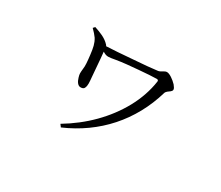

<svg xmlns="http://www.w3.org/2000/svg" viewBox="-102 -756 1205 1047"><g transform="rotate(30 500.0 -233.0)"><path d="M231 -506 241 -517C280 -504 314 -491 339 -464C342 -461 343 -459 344 -456C381 -457 442 -462 505 -467C568 -471 625 -477 657 -481C664 -482 672 -486 681 -492C689 -497 696 -500 703 -500C720 -500 748 -480 767 -460C776 -449 781 -441 781 -434C781 -429 778 -424 773 -420C762 -412 749 -404 746 -393C686 -188 547 -33 352 51L340 35C461 -37 559 -135 622 -250C653 -307 674 -367 683 -429C684 -436 680 -440 673 -440C653 -440 607 -437 561 -433C515 -429 467 -425 427 -418C406 -414 391 -412 382 -412C371 -412 360 -416 348 -424C349 -413 350 -399 352 -382C355 -346 358 -305 361 -272C364 -239 366 -221 359 -205C356 -196 348 -192 335 -192C318 -192 306 -211 300 -232C297 -242 295 -250 295 -257C295 -266 296 -276 297 -286C300 -305 298 -330 293 -372C288 -414 283 -439 267 -465C258 -478 246 -491 231 -506Z"/></g></svg>

Font: CJK Symbols
Style: Regular
Weight: 400
Designer: Ryoko NISHIZUKA 西塚涼子 (kana & ideographs); Frank Grießhammer (serif-style Latin); Paul D. Hunt (sans serif–style Latin); 
Foundry: Unicode
Version: Version 2.000;hotconv 1.1.0;makeotfexe 2.6.0